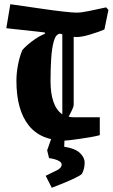

<svg xmlns="http://www.w3.org/2000/svg" viewBox="-20 -657 535 912"><path d="M495 -610 476 -517Q445 -504 406.5 -492.5Q368 -481 343 -481Q336 -481 330 -482V-158Q330 -152 323 -136.5Q316 -121 306 -103Q317 -100 330 -100H454V-15Q436 -10 410 -5.5Q384 -1 358.5 2.5Q333 6 314 8.5Q295 11 289 11Q173 11 115.5 -62.5Q58 -136 58 -273Q58 -310 65.5 -349Q73 -388 86 -419Q101 -437 131.5 -460.5Q162 -484 194 -497L192 -503L10 -523L29 -637Q100 -627 164.5 -617.5Q229 -608 276.5 -602.5Q324 -597 344 -597Q366 -597 402 -604.5Q438 -612 484 -622ZM220 -272Q220 -213 234 -173Q248 -133 276 -114V-494Q270 -496 265 -497Q245 -495 235.5 -461Q226 -427 223 -376.5Q220 -326 220 -272ZM226 235 197 178Q229 163 251 151.5Q273 140 273 125Q273 113 255 105Q237 97 213 94L204 57L228 -11L287 -8L285 40Q337 48 359.5 69.5Q382 91 382 115Q382 132 378.5 145Q375 158 369 169Q362 176 338.5 187.5Q315 199 285 211.5Q255 224 226 235Z"/></svg>

Font: Grenze Gotisch ExtraBold
Style: Regular
Weight: 800
Designer: Renata Polastri
Foundry: Omnibus-Type
Version: Version 1.001